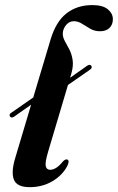

<svg xmlns="http://www.w3.org/2000/svg" viewBox="-20 -744 475 774"><path d="M20 -275Q15 -283.5 27 -290.5L114 -351L184 -585Q205.5 -657 248.2 -690.2Q291 -723.5 352 -723.5Q394.5 -723.5 414.8 -706.5Q435 -689.5 435 -666.5Q435 -645 421.5 -631.5Q408 -618 383 -618Q361.5 -618 344 -628Q326.5 -638 310.8 -648.2Q295 -658.5 277.5 -658.5Q259.5 -658.5 246.8 -643.5Q234 -628.5 233 -609Q233 -593.5 241.5 -578.2Q250 -563 259.5 -544.8Q269 -526.5 272.8 -502.2Q276.5 -478 267 -445L262.5 -430.5L332 -479.5Q344 -486.5 348.5 -478Q353 -470 342 -462.5L254 -401.5L174 -132.5Q161 -89 164.5 -74.2Q168 -59.5 182 -59.5Q193.5 -59.5 206.2 -67.2Q219 -75 234 -93.5Q244 -103.5 251 -101Q261.5 -97 252 -76.5Q233 -38.5 192.2 -14Q151.5 10.5 99.5 10.5Q48.5 10.5 36.2 -19.5Q24 -49.5 41.5 -107.5L105.5 -322L36.5 -273.5Q25 -266.5 20 -275Z"/></svg>

Font: Fraunces 72pt SemiBold
Style: Italic
Weight: 600
Italic angle: -16°
Version: Version 1.000;[b76b70a41]